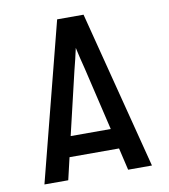

<svg xmlns="http://www.w3.org/2000/svg" viewBox="-77 -736 704 802"><g transform="rotate(-10 275.0 -335.0)"><path d="M47 0 219 -670H331L503 0H402L380 -94H170L148 0ZM360 -180 297 -447Q291 -470 285.5 -493Q280 -516 275 -539Q270 -516 264.5 -493Q259 -470 253 -447L190 -180Z"/></g></svg>

Font: Lode Dark
Style: Bold
Weight: 700
Monospace: yes
Designer: Belleve Invis
Foundry: Belleve Invis
Version: Version 29.2.0; ttfautohint (v1.8.3)